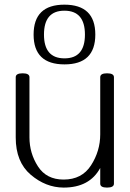

<svg xmlns="http://www.w3.org/2000/svg" viewBox="-20 -809 567 840"><path d="M79.1 -488.3Q108.9 -488.3 108.9 -471.2V-208Q108.9 -138.7 146 -81.1Q183.1 -23.4 258.3 -23.4Q338.4 -23.4 378.4 -85.9Q418.5 -148.4 418.5 -221.2V-471.2Q418.5 -488.3 448.2 -488.3Q478.5 -488.3 478.5 -471.2V-5.4Q478.5 11.7 448.2 11.7Q418.5 11.7 418.5 -5.4V-74.2Q372.1 11.7 258.3 11.7Q179.7 11.2 114.3 -44.7Q48.8 -100.6 48.8 -207.5V-471.2Q48.8 -488.3 79.1 -488.3ZM262.2 -527.3Q127 -527.3 127 -657.7Q127 -788.6 261.7 -788.6Q397 -788.6 397 -657.7Q397 -527.3 262.2 -527.3ZM262.2 -553.7Q351.6 -553.7 351.6 -657.7Q351.6 -762.2 261.7 -762.2Q172.4 -762.2 172.4 -657.7Q172.4 -553.7 262.2 -553.7Z"/></svg>

Font: Gayathri Thin
Style: Regular
Weight: 100
Designer: Binoy Dominic <binoy.domenic@gmail.com>
Foundry: SMC
Version: Version 1.000